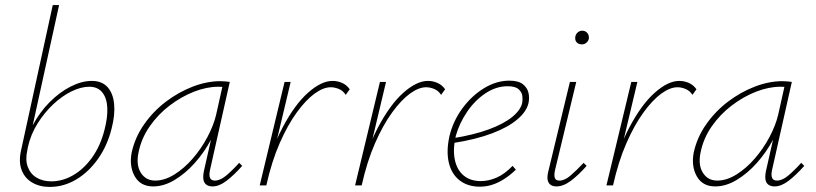

<svg xmlns="http://www.w3.org/2000/svg" viewBox="-20 -731 3219 757"><path d="M176 6Q136 6 106.5 -11.5Q77 -29 65 -61.5Q53 -94 63 -138L188 -711H213L109 -237Q136 -288 175 -327.5Q214 -367 258 -389.5Q302 -412 342 -412Q382 -412 404 -387.5Q426 -363 430 -320.5Q434 -278 420 -224Q403 -156 366 -104Q329 -52 280 -23Q231 6 176 6ZM88 -140Q79 -101 89.5 -73Q100 -45 124.5 -30.5Q149 -16 182 -16Q227 -16 269 -40.5Q311 -65 343.5 -110.5Q376 -156 392 -219Q405 -269 403 -307Q401 -345 383 -367Q365 -389 332 -389Q299 -389 261.5 -370.5Q224 -352 189.5 -319.5Q155 -287 128 -244Q101 -201 90 -151Z M584 4Q534 4 511.5 -35.5Q489 -75 499 -129Q512 -189 548 -240.5Q584 -292 634 -330Q684 -368 740 -389.5Q796 -411 849 -411Q860 -411 869 -410Q878 -409 886 -408L808 -61Q799 -19 827 -19Q848 -19 871.5 -38.5Q895 -58 923 -89L935 -77Q902 -40 873 -18Q844 4 818 4Q803 4 793.5 -3Q784 -10 782 -23.5Q780 -37 784 -57L826 -243L849 -277Q838 -229 811.5 -179.5Q785 -130 748 -88.5Q711 -47 668.5 -21.5Q626 4 584 4ZM592 -19Q629 -19 667.5 -43Q706 -67 739.5 -105.5Q773 -144 797.5 -190Q822 -236 832 -278L859 -399L872 -386Q867 -388 858 -388.5Q849 -389 841 -389Q795 -389 745 -369.5Q695 -350 649 -315Q603 -280 570 -232.5Q537 -185 526 -129Q516 -80 535.5 -49.5Q555 -19 592 -19Z M1013 0Q1045 -135 1093.5 -227Q1142 -319 1194.5 -365.5Q1247 -412 1291 -412Q1311 -412 1329 -404Q1347 -396 1359 -379L1343 -357Q1333 -373 1316.5 -380Q1300 -387 1284 -387Q1255 -387 1220.5 -362Q1186 -337 1150 -287.5Q1114 -238 1082.5 -166Q1051 -94 1030 0ZM1004 0 1102 -408H1126L1029 0Z M1389 0Q1421 -135 1469.5 -227Q1518 -319 1570.5 -365.5Q1623 -412 1667 -412Q1687 -412 1705 -404Q1723 -396 1735 -379L1719 -357Q1709 -373 1692.5 -380Q1676 -387 1660 -387Q1631 -387 1596.5 -362Q1562 -337 1526 -287.5Q1490 -238 1458.5 -166Q1427 -94 1406 0ZM1380 0 1478 -408H1502L1405 0Z M1872 5Q1824 5 1792 -20Q1760 -45 1749.5 -90Q1739 -135 1752 -194Q1766 -253 1802.5 -303Q1839 -353 1888 -383Q1937 -413 1988 -413Q2024 -413 2041.5 -399Q2059 -385 2063.5 -365.5Q2068 -346 2064 -326Q2057 -292 2020 -260.5Q1983 -229 1919.5 -205Q1856 -181 1766 -167V-186Q1847 -199 1906 -220.5Q1965 -242 1999 -269.5Q2033 -297 2039 -326Q2041 -337 2039.5 -352Q2038 -367 2025 -379Q2012 -391 1981 -391Q1936 -391 1894 -363Q1852 -335 1821.5 -290Q1791 -245 1777 -195Q1765 -143 1773 -102.5Q1781 -62 1807.5 -39.5Q1834 -17 1876 -17Q1906 -17 1937.5 -30.5Q1969 -44 2001 -77L2014 -62Q1991 -40 1967.5 -25Q1944 -10 1920.5 -2.5Q1897 5 1872 5Z M2174 4Q2159 4 2150 -3Q2141 -10 2139 -23Q2137 -36 2142 -56L2227 -408H2252L2168 -59Q2164 -40 2167.5 -29.5Q2171 -19 2186 -19Q2206 -19 2229 -38.5Q2252 -58 2281 -89L2293 -77Q2260 -40 2230.5 -18Q2201 4 2174 4ZM2274 -556Q2266 -556 2259.5 -559.5Q2253 -563 2250 -569.5Q2247 -576 2248 -584Q2249 -595 2257 -602.5Q2265 -610 2276 -610Q2284 -610 2290 -606Q2296 -602 2299 -596Q2302 -590 2302 -581Q2301 -571 2293 -563.5Q2285 -556 2274 -556Z M2380 0Q2412 -135 2460.5 -227Q2509 -319 2561.5 -365.5Q2614 -412 2658 -412Q2678 -412 2696 -404Q2714 -396 2726 -379L2710 -357Q2700 -373 2683.5 -380Q2667 -387 2651 -387Q2622 -387 2587.5 -362Q2553 -337 2517 -287.5Q2481 -238 2449.5 -166Q2418 -94 2397 0ZM2371 0 2469 -408H2493L2396 0Z M2800 4Q2750 4 2727.5 -35.5Q2705 -75 2715 -129Q2728 -189 2764 -240.5Q2800 -292 2850 -330Q2900 -368 2956 -389.5Q3012 -411 3065 -411Q3076 -411 3085 -410Q3094 -409 3102 -408L3024 -61Q3015 -19 3043 -19Q3064 -19 3087.5 -38.5Q3111 -58 3139 -89L3151 -77Q3118 -40 3089 -18Q3060 4 3034 4Q3019 4 3009.5 -3Q3000 -10 2998 -23.5Q2996 -37 3000 -57L3042 -243L3065 -277Q3054 -229 3027.5 -179.5Q3001 -130 2964 -88.5Q2927 -47 2884.5 -21.5Q2842 4 2800 4ZM2808 -19Q2845 -19 2883.5 -43Q2922 -67 2955.5 -105.5Q2989 -144 3013.5 -190Q3038 -236 3048 -278L3075 -399L3088 -386Q3083 -388 3074 -388.5Q3065 -389 3057 -389Q3011 -389 2961 -369.5Q2911 -350 2865 -315Q2819 -280 2786 -232.5Q2753 -185 2742 -129Q2732 -80 2751.5 -49.5Q2771 -19 2808 -19Z"/></svg>

Font: Ysabeau Infant Thin
Style: Italic
Weight: 250
Italic angle: -12°
Designer: Christian Thalmann (Catharsis Fonts)
Version: Version 2.001;gftools[0.9.30]; featfreeze: ss01,ss02,lnum